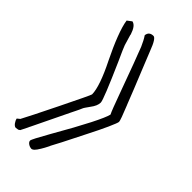

<svg xmlns="http://www.w3.org/2000/svg" viewBox="-229 -764 837 837"><g transform="rotate(45 189.5 -345.5)"><path d="M200.2 -45.9C200.2 -45.9 200.7 -45.9 200.7 -46.4L201.2 -47.4L200.2 -45.9C200.2 -45.9 202.1 -50.3 203.1 -52.7L227.1 -98.1L280.3 -203.6C296.9 -235.8 311 -265.1 322.3 -290C334 -316.4 340.3 -332 340.3 -336.9C340.3 -343.3 331.1 -369.1 312.5 -414.6V-414.1C294.4 -460 275.4 -508.8 253.9 -560.5C232.9 -612.3 220.7 -642.1 217.3 -651.4C203.1 -689.9 190.9 -708 181.6 -708C164.6 -708 154.3 -700.2 152.3 -683.1C161.1 -670.4 168.9 -654.8 177.2 -636.2L187.5 -608.9L205.6 -561.5C213.9 -540 229 -498.5 252 -435.1C273.4 -376.5 285.6 -343.8 291.5 -333C285.6 -305.7 243.7 -222.2 166 -87.4C137.7 -37.6 123.5 -9.8 123.5 -5.4C123.5 7.8 143.1 16.6 151.9 16.6C161.1 16.6 170.4 6.8 181.2 -11.7V-11.2C189 -23.4 193.8 -33.7 200.2 -45.9ZM61 -6.8 76.2 -37.1 81.1 -47.9V-47.4C107.9 -103.5 137.2 -162.6 164.1 -219.2L173.8 -238.8C179.2 -249 182.6 -257.8 185.1 -263.2C187 -269 193.8 -278.8 205.1 -294.4C218.3 -311.5 224.6 -326.7 224.6 -339.8C224.6 -352.1 200.2 -412.1 151.9 -521.5C135.3 -557.1 125 -581.5 121.6 -590.8L106.9 -640.1C107.4 -639.2 107.4 -640.6 106.9 -642.6C98.1 -669.4 87.4 -684.6 71.8 -688L51.3 -672.4C56.6 -632.8 83.5 -565.4 118.7 -493.7C153.8 -423.8 172.4 -370.1 172.4 -338.4C172.4 -335 147.5 -283.2 107.4 -201.7C65.4 -116.2 38.6 -63 26.9 -41.5L14.6 -31.7C16.6 -19 29.3 0 40 0C49.3 -1.5 53.7 -2 53.7 -2Z"/></g></svg>

Font: Amatic Mod Bold ONEptTWO
Style: Bold
Weight: 700
Designer: David Occhino Design
Foundry: David Occhino Design
Version: Version 1.2